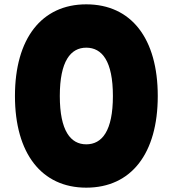

<svg xmlns="http://www.w3.org/2000/svg" viewBox="-20 -808 798 886"><path d="M378 58C586 58 708 -100 708 -365C708 -630 586 -788 378 -788C172 -788 49 -630 49 -365C49 -100 172 58 378 58ZM256 -365C256 -526 306 -588 378 -588C451 -588 501 -526 501 -365C501 -204 451 -142 378 -142C306 -142 256 -204 256 -365Z"/></svg>

Font: LINE Seed JP App_OTF ExtraBold
Style: Regular
Weight: 800
Designer: LINE & Fontrix & Fontworks
Version: Version 1.013